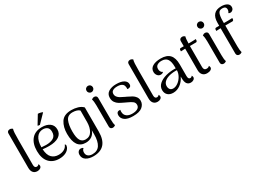

<svg xmlns="http://www.w3.org/2000/svg" viewBox="-12 -1669 3888 2830"><g transform="rotate(-30 1932.0 -254.0)"><path d="M80 -101V-686Q80 -707 93 -718.5Q106 -730 127 -730Q152 -730 173 -712Q165 -686 162.5 -645Q160 -604 160 -517V-105Q160 -79 169.5 -65.5Q179 -52 198 -52Q209 -52 219.5 -57.5Q230 -63 235 -73Q246 -58 246 -42Q246 -19 225.5 -4.5Q205 10 175 10Q130 10 105 -19Q80 -48 80 -101Z M732 -106Q732 -96 726 -79Q707 -35 659.5 -11Q612 13 548 13Q438 13 376 -55.5Q314 -124 314 -251Q314 -377 375.5 -449Q437 -521 552 -521Q635 -521 685 -483.5Q735 -446 735 -377Q735 -303 675 -264Q615 -225 508 -225Q449 -225 400 -232Q406 -131 450.5 -86.5Q495 -42 567 -42Q622 -42 662 -64.5Q702 -87 717 -129Q732 -124 732 -106ZM399 -266Q447 -262 477 -261Q557 -261 603.5 -289.5Q650 -318 650 -387Q650 -440 621 -462.5Q592 -485 549 -485Q481 -485 440.5 -428.5Q400 -372 399 -266ZM545 -563Q535 -563 523.5 -565Q512 -567 509 -570L600 -720Q618 -721 644 -714.5Q670 -708 679 -701Z M829 113Q829 80 846.5 59.5Q864 39 891 39Q919 39 931 54Q903 75 903 115Q903 156 930 177.5Q957 199 1002 199Q1087 199 1127.5 137.5Q1168 76 1168 -45V-113Q1150 -57 1107 -26.5Q1064 4 1002 4Q825 4 825 -248Q825 -363 875.5 -442Q926 -521 1053 -521Q1109 -521 1161.5 -505.5Q1214 -490 1247 -455V-45Q1247 233 999 233Q926 233 877.5 202.5Q829 172 829 113ZM1168 -248 1169 -447Q1152 -465 1121 -474.5Q1090 -484 1052 -484Q969 -484 939.5 -417Q910 -350 910 -240Q910 -134 937.5 -87Q965 -40 1023 -40Q1097 -40 1132 -101Q1167 -162 1168 -248Z M1391 -654Q1391 -677 1407 -692.5Q1423 -708 1445 -708Q1468 -708 1483.5 -692.5Q1499 -677 1499 -654Q1499 -632 1483.5 -616Q1468 -600 1445 -600Q1423 -600 1407 -616Q1391 -632 1391 -654ZM1502 -7Q1481 11 1456 11Q1436 11 1423.5 -1Q1411 -13 1411 -33L1410 -396Q1410 -465 1397 -503Q1418 -521 1443 -521Q1463 -521 1475.5 -509.5Q1488 -498 1488 -477L1489 -114Q1489 -41 1502 -7Z M1616 -108Q1616 -133 1628 -148.5Q1640 -164 1666 -164Q1676 -164 1682 -163Q1679 -151 1679 -139Q1679 -128 1680 -121Q1682 -77 1716.5 -51Q1751 -25 1809 -25Q1866 -25 1900 -45Q1934 -65 1934 -104Q1934 -140 1908 -161Q1882 -182 1826 -207L1794 -222Q1738 -248 1708.5 -266Q1679 -284 1657.5 -315Q1636 -346 1636 -393Q1636 -458 1687 -490Q1738 -522 1816 -522Q1898 -522 1944 -495.5Q1990 -469 1990 -422Q1990 -380 1953 -376Q1943 -374 1940 -374Q1934 -374 1924 -376Q1926 -388 1926 -396Q1926 -409 1923 -418Q1919 -451 1890.5 -468Q1862 -485 1813 -485Q1768 -485 1739 -468.5Q1710 -452 1710 -416Q1710 -386 1727 -364.5Q1744 -343 1767.5 -329.5Q1791 -316 1839 -293L1861 -283Q1910 -260 1939.5 -242.5Q1969 -225 1989.5 -197Q2010 -169 2010 -130Q2010 -71 1961 -29Q1912 13 1802 13Q1709 13 1662.5 -20.5Q1616 -54 1616 -108Z M2126 -101V-686Q2126 -707 2139 -718.5Q2152 -730 2173 -730Q2198 -730 2219 -712Q2211 -686 2208.5 -645Q2206 -604 2206 -517V-105Q2206 -79 2215.5 -65.5Q2225 -52 2244 -52Q2255 -52 2265.5 -57.5Q2276 -63 2281 -73Q2292 -58 2292 -42Q2292 -19 2271.5 -4.5Q2251 10 2221 10Q2176 10 2151 -19Q2126 -48 2126 -101Z M2856 -42Q2856 -20 2835.5 -5Q2815 10 2786 10Q2743 10 2721 -20Q2699 -50 2699 -114V-143Q2666 -72 2609.5 -30.5Q2553 11 2486 11Q2428 11 2394.5 -20.5Q2361 -52 2361 -105Q2361 -164 2406 -205Q2451 -246 2527 -267Q2594 -285 2666 -285Q2686 -285 2695 -284V-310Q2695 -399 2665.5 -442Q2636 -485 2568 -485Q2524 -485 2494 -466Q2464 -447 2464 -404Q2464 -381 2474.5 -361Q2485 -341 2507 -333Q2491 -313 2459 -313Q2426 -313 2405 -339.5Q2384 -366 2384 -401Q2384 -459 2435 -490Q2486 -521 2575 -521Q2678 -521 2727 -468Q2776 -415 2776 -305V-105Q2776 -52 2812 -52Q2820 -52 2830 -57.5Q2840 -63 2845 -73Q2856 -58 2856 -42ZM2697 -252 2674 -253Q2639 -253 2603 -247.5Q2567 -242 2542 -232Q2498 -216 2473 -188Q2448 -160 2448 -122Q2448 -89 2465 -67Q2482 -45 2518 -45Q2558 -45 2599.5 -74.5Q2641 -104 2668.5 -152Q2696 -200 2697 -252Z M3167 -510 3166 -488Q3165 -478 3159 -471.5Q3153 -465 3144 -465H3041V-427V-105Q3041 -79 3053 -65Q3065 -51 3089 -51Q3104 -51 3117.5 -56.5Q3131 -62 3136 -72Q3147 -57 3147 -40Q3147 -17 3123 -3Q3099 11 3062 11Q3015 11 2988 -18.5Q2961 -48 2961 -100V-465H2947Q2906 -465 2887 -462L2888 -485Q2889 -507 2910 -507H2961V-596Q2961 -617 2974 -628.5Q2987 -640 3008 -640Q3033 -640 3054 -622Q3043 -588 3042 -507H3082Q3098 -507 3124.5 -508Q3151 -509 3167 -510Z M3278 -654Q3278 -677 3294 -692.5Q3310 -708 3332 -708Q3355 -708 3370.5 -692.5Q3386 -677 3386 -654Q3386 -632 3370.5 -616Q3355 -600 3332 -600Q3310 -600 3294 -616Q3278 -632 3278 -654ZM3389 -7Q3368 11 3343 11Q3323 11 3310.5 -1Q3298 -13 3298 -33L3297 -396Q3297 -465 3284 -503Q3305 -521 3330 -521Q3350 -521 3362.5 -509.5Q3375 -498 3375 -477L3376 -114Q3376 -41 3389 -7Z M3864 -656Q3864 -626 3846 -608.5Q3828 -591 3806 -591Q3783 -591 3774 -601Q3793 -626 3793 -654Q3793 -707 3729 -707Q3676 -707 3660 -664Q3644 -621 3644 -543V-507H3706Q3722 -507 3747 -508Q3772 -509 3788 -510L3787 -488Q3786 -478 3779.5 -471.5Q3773 -465 3764 -465H3644V-114Q3644 -42 3656 -7Q3636 11 3611 11Q3591 11 3578 -1Q3565 -13 3565 -33L3564 -465H3549Q3508 -465 3489 -462L3490 -485Q3491 -496 3497 -501.5Q3503 -507 3513 -507H3564V-556Q3564 -741 3731 -741Q3792 -741 3828 -718.5Q3864 -696 3864 -656Z"/></g></svg>

Font: Arima Madurai
Style: Regular
Weight: 400
Designer: Joana Correia and Natanael Gama
Foundry: NDISCOVER
Version: Version 1.020